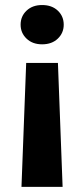

<svg xmlns="http://www.w3.org/2000/svg" viewBox="-20 -558 332 759"><path d="M231.9 -460.4Q231.9 -427.7 208.5 -405.3Q185.1 -382.8 146.5 -382.8Q108.4 -382.8 85 -405.3Q61.5 -427.7 61.5 -460.4Q61.5 -493.7 85 -515.9Q108.4 -538.1 146.5 -538.1Q185.1 -538.1 208.5 -515.9Q231.9 -493.7 231.9 -460.4ZM64.9 180.7 83.5 -309.1H209L227.5 180.7Z"/></svg>

Font: Vazirmatn UI FD ExtraBold
Style: Regular
Weight: 800
Designer: Saber Rastikerdar
Foundry: Saber Rastikerdar
Version: Version 33.003